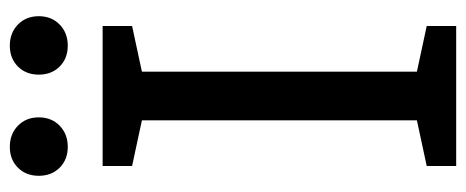

<svg xmlns="http://www.w3.org/2000/svg" viewBox="-299 -650 949 391"><g transform="rotate(-90 175.5 -454.5)"><path d="M318 -660 225 -640V-80L318 -60V0H33V-60L126 -80V-640L33 -660V-720H318ZM72 -791Q46 -791 29.5 -807.5Q13 -824 13 -850Q13 -876 29.5 -892.5Q46 -909 72 -909Q98 -909 115 -892.5Q132 -876 132 -850Q132 -824 115 -807.5Q98 -791 72 -791ZM278 -791Q252 -791 235.5 -807.5Q219 -824 219 -850Q219 -876 235.5 -892.5Q252 -909 278 -909Q304 -909 321 -892.5Q338 -876 338 -850Q338 -824 321 -807.5Q304 -791 278 -791Z"/></g></svg>

Font: HermeneusOne
Style: Regular
Weight: 400
Designer: Rodrigo Fuenzalida, Pablo Impallari
Foundry: Pablo Impallari, Rodrigo Fuenzalida
Version: Version 1.000; ttfautohint (v0.8) -G 200 -r 50